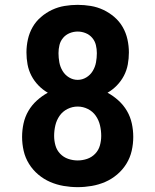

<svg xmlns="http://www.w3.org/2000/svg" viewBox="-20 -763 640 791"><path d="M300 8Q271 8 242 3Q213 -2 186.5 -13.5Q160 -25 137.5 -44Q115 -63 99.5 -88Q84 -113 77.5 -141.5Q71 -170 71 -199Q71 -227 77 -254.5Q83 -282 97 -306Q111 -330 132 -349Q153 -368 177 -381Q156 -393 138.5 -411Q121 -429 109.5 -451Q98 -473 93.5 -497.5Q89 -522 89 -547Q89 -574 95 -601Q101 -628 114.5 -651.5Q128 -675 149 -693Q170 -711 194.5 -722.5Q219 -734 246 -738.5Q273 -743 300 -743Q327 -743 354 -738.5Q381 -734 405.5 -722.5Q430 -711 451 -693Q472 -675 485.5 -651.5Q499 -628 505 -601Q511 -574 511 -547Q511 -522 506.5 -497.5Q502 -473 490.5 -451Q479 -429 461.5 -411Q444 -393 423 -381Q447 -368 468 -349Q489 -330 503 -306Q517 -282 523 -254.5Q529 -227 529 -199Q529 -199 529 -199Q529 -199 529 -199Q529 -170 522.5 -141.5Q516 -113 500.5 -88Q485 -63 462.5 -44Q440 -25 413.5 -13.5Q387 -2 358 3Q329 8 300 8ZM300 -434Q319 -434 335.5 -444Q352 -454 362 -470.5Q372 -487 375.5 -506Q379 -525 379 -544Q379 -561 375 -577.5Q371 -594 360 -607Q349 -620 333 -626.5Q317 -633 300 -633Q283 -633 267 -626.5Q251 -620 240 -607Q229 -594 225 -577.5Q221 -561 221 -544Q221 -525 224.5 -506Q228 -487 238 -470.5Q248 -454 264.5 -444Q281 -434 300 -434ZM300 -102Q320 -102 339 -108.5Q358 -115 372 -129.5Q386 -144 391.5 -163.5Q397 -183 397 -203Q397 -225 392 -246.5Q387 -268 374.5 -286Q362 -304 342 -314Q322 -324 300 -324Q278 -324 258 -314Q238 -304 225.5 -286Q213 -268 208 -246.5Q203 -225 203 -203Q203 -183 208.5 -163.5Q214 -144 228 -129.5Q242 -115 261 -108.5Q280 -102 300 -102Z"/></svg>

Font: Iosevka SS04 XBd Ex
Style: Regular
Weight: 800
Width: 7
Monospace: yes
Designer: Belleve Invis
Foundry: Belleve Invis
Version: Version 19.0.0; ttfautohint (v1.8.4)